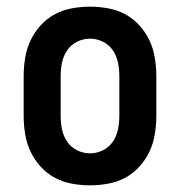

<svg xmlns="http://www.w3.org/2000/svg" viewBox="-20 -548 540 576"><path d="M250 8Q223 8 195.5 3Q168 -2 144 -15Q120 -28 101.5 -48.5Q83 -69 71.5 -93.5Q60 -118 55.5 -145.5Q51 -173 51 -200V-320Q51 -347 55.5 -374.5Q60 -402 71.5 -426.5Q83 -451 101.5 -471.5Q120 -492 144 -505Q168 -518 195.5 -523Q223 -528 250 -528Q277 -528 304.5 -523Q332 -518 356 -505Q380 -492 398.5 -471.5Q417 -451 428.5 -426.5Q440 -402 444.5 -374.5Q449 -347 449 -320V-200Q449 -173 444.5 -145.5Q440 -118 428.5 -93.5Q417 -69 398.5 -48.5Q380 -28 356 -15Q332 -2 304.5 3Q277 8 250 8ZM250 -88Q270 -88 288.5 -97Q307 -106 318.5 -123Q330 -140 334 -160Q338 -180 338 -200V-320Q338 -340 334 -360Q330 -380 318.5 -397Q307 -414 288.5 -423Q270 -432 250 -432Q230 -432 211.5 -423Q193 -414 181.5 -397Q170 -380 166 -360Q162 -340 162 -320V-200Q162 -180 166 -160Q170 -140 181.5 -123Q193 -106 211.5 -97Q230 -88 250 -88Z"/></svg>

Font: Iosevka Curly
Style: Bold
Weight: 700
Monospace: yes
Designer: Belleve Invis
Foundry: Belleve Invis
Version: Version 22.1.2; ttfautohint (v1.8.4)